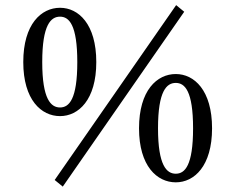

<svg xmlns="http://www.w3.org/2000/svg" viewBox="-20 -689 901 735"><path d="M220.3 25.4 685.2 -644 654.3 -669.4 189.3 0 220.3 25.4ZM141.7 -451.3C141.7 -595.1 175.1 -625.2 209.8 -625.2C244.4 -625.2 275.9 -594.1 275.9 -451.3C275.9 -308.6 244.4 -277.6 209.8 -277.6C175.1 -277.6 141.7 -308.6 141.7 -451.3ZM209.8 -659.2C138.2 -659.2 69.1 -597.1 69.1 -451.3C69.1 -306.6 138.2 -244.5 209.8 -244.5C280.3 -244.5 348.6 -306.6 348.6 -451.3C348.6 -597.1 280.3 -659.2 209.8 -659.2ZM584.9 -197.8C584.9 -341.5 618.2 -371.6 652.9 -371.6C687.6 -371.6 719.1 -340.5 719.1 -197.8C719.1 -55.1 687.6 -24 652.9 -24C618.2 -24 584.9 -55 584.9 -197.8ZM652.9 -405.6C581.3 -405.6 512.2 -343.5 512.2 -197.8C512.2 -53.1 581.3 9 652.9 9C723.5 9 791.8 -53.1 791.8 -197.8C791.8 -343.5 723.5 -405.6 652.9 -405.6Z"/></svg>

Font: Source Serif Variable
Style: Regular
Weight: 389
Designer: Frank Grießhammer
Foundry: Adobe Systems Incorporated
Version: Version 3.001;hotconv 1.0.111;makeotfexe 2.5.65597